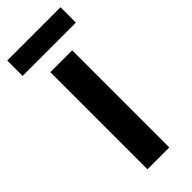

<svg xmlns="http://www.w3.org/2000/svg" viewBox="-248 -728 759 759"><g transform="rotate(-45 132.0 -348.0)"><path d="M281 -696H-17V-610H281ZM193 0V-543H71V0Z"/></g></svg>

Font: Noto Sans Thai Looped SemiCondensed SemiBold
Style: Regular
Weight: 600
Width: 4
Designer: Sasikarn Vongin, Ben Mitchell
Foundry: The Fontpad Ltd
Version: Version 1.001